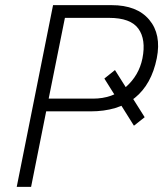

<svg xmlns="http://www.w3.org/2000/svg" viewBox="-20 -731 638 751"><path d="M545.9 -272.5 503.9 -239.3 388.2 -423.8 429.7 -457ZM160.6 -295.4 101.6 0H45.4L187.5 -710.9H416.5Q515.6 -710.9 563.7 -653.8Q611.8 -596.7 593.3 -503.4Q572.8 -400.9 507.3 -348.1Q441.9 -295.4 333.5 -295.4ZM170.4 -345.2H343.3Q420.4 -345.2 471.9 -390.4Q523.4 -435.5 537.1 -502.4Q551.8 -576.7 521.2 -618.9Q490.7 -661.1 406.7 -661.1H233.9Z"/></svg>

Font: Franko
Style: Light Italic
Weight: 300
Designer: Google
Version: Version 1.200310; 2013